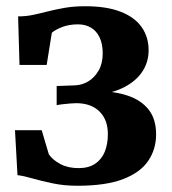

<svg xmlns="http://www.w3.org/2000/svg" viewBox="-20 -585 551 615"><path d="M228 10Q186 10 149.8 2.5Q113.5 -5 85 -13.2Q56.5 -21.5 36 -24L28 -168H113.5L136.5 -90.5Q149 -72.5 173.5 -59.5Q198 -46.5 231.5 -46.5Q264.5 -46.5 285.2 -60.8Q306 -75 315.8 -99.5Q325.5 -124 325.5 -155.5Q325.5 -201.5 298.5 -228Q271.5 -254.5 224 -254.5Q217.5 -254.5 204.8 -253.5Q192 -252.5 179.5 -251Q167 -249.5 161.5 -248V-309.5L218.5 -311.5Q242 -312 262.5 -324.2Q283 -336.5 296 -359.2Q309 -382 309 -414Q309 -444 299.2 -464.8Q289.5 -485.5 271.8 -496.2Q254 -507 230 -507Q200.5 -507 178 -498Q155.5 -489 146 -480L129.5 -377H42.5L38 -532.5Q63.5 -532.5 86.8 -537.5Q110 -542.5 134.5 -548.8Q159 -555 187.8 -560Q216.5 -565 253 -565Q322 -565 367 -547.2Q412 -529.5 434 -497.8Q456 -466 456 -424Q456 -387 436.8 -357Q417.5 -327 380.2 -307Q343 -287 288 -280.5L289 -293.5Q346.5 -293 389.5 -278.5Q432.5 -264 456.2 -233.8Q480 -203.5 480 -154.5Q480 -107 454.8 -69.8Q429.5 -32.5 374.2 -11.2Q319 10 228 10Z"/></svg>

Font: Merriweather 28pt
Style: Bold
Weight: 700
Version: Version 2.100